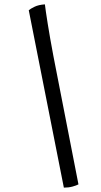

<svg xmlns="http://www.w3.org/2000/svg" viewBox="-20 -770 464 881"><path d="M273 91 112 -723Q120 -730 138.5 -739Q157 -748 186 -750Q189 -724 199 -661Q209 -598 225 -513L340 76Q331 81 313 86Q295 91 273 91Z"/></svg>

Font: Texturina 72pt 72pt SemiBold
Style: Italic
Weight: 600
Italic angle: -11°
Designer: Guillermo Torres Carreño
Foundry: Omnibus-Type
Version: Version 1.002; ttfautohint (v1.8.3)